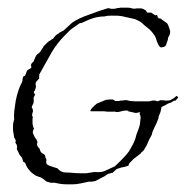

<svg xmlns="http://www.w3.org/2000/svg" viewBox="-20 -471 486 502"><path d="M158 11Q141 11 129 8Q121 6 118 7Q110 7 107 5Q102 5 97 0Q95 -2 92 -4Q89 -6 87 -7L78 -10Q72 -12 69 -15Q62 -19 55 -28Q49 -35 46 -45L40 -49Q40 -52 39 -54Q38 -56 38 -57Q38 -58 37 -59L35 -62L33 -64Q32 -64 29 -71L25 -79Q23 -84 25 -86Q25 -88 23 -94Q22 -94 20 -99Q20 -100 21 -102V-105Q19 -107 19 -109Q17 -109 17 -112L14 -131Q14 -136 14 -141.5Q14 -147 15 -151L17 -159Q16 -170 17.5 -182Q19 -194 21 -207Q27 -237 37 -255Q38 -257 38.5 -259Q39 -261 39 -263Q39 -268 42 -272Q44 -272 46 -274Q47 -276 48 -279.5Q49 -283 51 -287Q52 -288 56 -290Q60 -292 61 -293Q63 -296 61 -299Q61 -303 62 -304Q63 -306 64 -306.5Q65 -307 65 -308Q67 -309 67 -309.5Q67 -310 68 -311L74 -325Q76 -328 80 -331Q85 -334 86 -337L90 -343Q91 -345 92.5 -347Q94 -349 95 -351L104 -360Q107 -363 110 -364.5Q113 -366 115 -368Q119 -369 121 -373Q125 -377 126 -379Q127 -380 131 -382Q133 -383 136 -386L146 -391L157 -401Q161 -405 164 -407.5Q167 -410 169 -412Q187 -424 211 -432Q224 -437 235.5 -441Q247 -445 257 -448Q264 -451 270 -448Q273 -448 276.5 -448Q280 -448 284 -449Q286 -450 289 -450Q292 -450 295 -451H312Q318 -451 322 -450Q331 -447 336 -449H349Q353 -449 361 -444L365 -438H375L386 -431Q389 -431 390 -432Q392 -430 392 -428Q392 -425 395 -423Q402 -423 403 -420L417 -410Q420 -406 423 -396Q425 -390 425 -388Q425 -382 422 -377Q421 -376 420 -373.5Q419 -371 419 -368Q418 -365 417.5 -363Q417 -361 416 -359Q414 -348 406 -348Q405 -348 404.5 -347.5Q404 -347 402 -347Q398 -347 394 -354Q389 -365 388 -370Q387 -373 385.5 -376Q384 -379 382 -381Q378 -387 375 -390Q373 -392 370.5 -394.5Q368 -397 365 -399Q361 -402 357.5 -405Q354 -408 351 -411Q345 -416 333 -421L306 -427Q296 -430 282 -430Q275 -430 267.5 -430Q260 -430 253 -428Q246 -428 239 -427Q232 -426 225 -424Q210 -419 202 -415Q201 -414 199 -413.5Q197 -413 194 -411Q188 -411 185 -408Q182 -406 179.5 -404Q177 -402 175 -401Q173 -400 171.5 -398.5Q170 -397 168 -396Q165 -394 161 -390L151 -380Q129 -358 115 -334L82 -275Q84 -273 82 -271Q82 -268 83 -267Q82 -265 79 -262Q75 -258 74 -256Q72 -250 74 -247Q74 -241 72 -237Q72 -236 71.5 -235.5Q71 -235 71 -234Q70 -233 69.5 -232.5Q69 -232 68 -231Q70 -225 72 -224L68 -216V-209Q69 -206 67 -200Q65 -197 63 -191Q63 -189 65 -187L66 -183Q67 -180 65 -176Q64 -173 64 -168L66 -165Q65 -163 65 -159V-152Q65 -140 69 -135Q65 -128 66 -123Q70 -115 71 -112Q72 -110 75 -107Q75 -106 77 -102Q79 -99 77 -96Q76 -93 78 -89Q79 -87 82 -84Q83 -84 85 -78Q86 -72 93 -69Q99 -66 99 -58Q102 -56 101 -49Q100 -42 105 -40Q107 -38 117 -35Q130 -31 130 -31Q139 -20 152 -20Q160 -20 170 -19Q180 -18 192 -18H196Q199 -18 203.5 -18Q208 -18 212 -19Q228 -22 232 -21H238Q248 -21 256 -25L280 -36Q293 -48 302.5 -58Q312 -68 317 -75Q322 -83 326.5 -91.5Q331 -100 334 -109Q335 -114 337 -120Q339 -126 342 -133Q345 -141 346 -147.5Q347 -154 347 -158Q348 -162 347.5 -164.5Q347 -167 347 -169Q344 -173 346 -178Q337 -175 333 -176L320 -179Q314 -179 316 -181Q312 -183 301 -181Q291 -178 286 -178Q282 -178 281 -179Q281 -181 279 -179H271Q267 -179 262.5 -179Q258 -179 253 -180H220Q214 -180 217 -183Q217 -185 222 -190Q224 -192 226.5 -194.5Q229 -197 233 -200L257 -210L268 -211H273Q275 -211 277 -210Q277 -209 278 -209Q279 -209 280 -208Q282 -206 285 -207Q287 -207 290 -207Q293 -207 295 -208Q303 -208 306 -209H312Q320 -206 339 -206H370Q383 -210 389 -207Q390 -206 391 -206L400 -209Q409 -209 412 -208H415Q421 -208 425 -209Q429 -211 433 -213.5Q437 -216 441 -220Q442 -220 443 -219Q443 -219 443.5 -219Q444 -219 445 -218Q446 -218 446 -216L439 -208Q434 -208 432 -206Q430 -204 425 -202Q419 -201 414 -197L402 -191Q402 -188 400 -180Q399 -176 397.5 -173Q396 -170 395 -167Q395 -162 392 -156L388 -146Q385 -141 383 -136Q382 -134 381 -131.5Q380 -129 379 -127Q377 -121 377 -119L370 -106Q368 -102 366.5 -98Q365 -94 363 -90L358 -82Q357 -78 350 -73Q349 -70 343 -66Q341 -64 338.5 -62.5Q336 -61 334 -59Q328 -55 326 -52Q324 -50 322 -48Q320 -46 318 -44Q318 -43 317 -41Q316 -41 316 -38L307 -35L297 -33L285 -29L274 -19Q270 -19 269 -18Q267 -17 264 -17Q260 -15 256 -12Q252 -9 247 -7Q243 -5 238.5 -2.5Q234 0 230 2Q228 3 225.5 3Q223 3 221 4H212Q202 6 191 8.5Q180 11 169 11Z"/></svg>

Font: Estonia
Style: Regular
Weight: 400
Designer: Robert E. Leuschke
Foundry: Robert E. Leuschke
Version: Version 1.014; ttfautohint (v1.8.3)